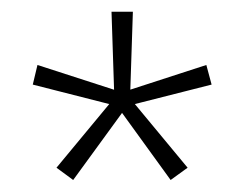

<svg xmlns="http://www.w3.org/2000/svg" viewBox="-20 -659 417 328"><path d="M189.5 -467.5 105 -351.5 76.5 -372.5 168.5 -483.5 169.5 -480.5 36 -514.5 44 -548 177 -505 175 -502 170.5 -639H207L202.5 -502L200 -505L332.5 -548L341.5 -514.5L207.5 -480.5L208.5 -483.5L300.5 -372.5L271.5 -351.5L187.5 -467.5Z"/></svg>

Font: Anek Devanagari Medium ExtraLight
Style: Regular
Weight: 250
Version: Version 1.003